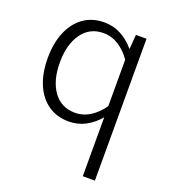

<svg xmlns="http://www.w3.org/2000/svg" viewBox="-134 -598 811 924"><g transform="rotate(20 271.0 -136.5)"><path d="M43.9 -248Q43.9 -325.2 68.1 -382.3Q92.3 -439.5 136.7 -470.9Q181.2 -502.4 242.2 -502.4Q288.6 -502.4 327.9 -481.7Q367.2 -460.9 398.9 -422.9L404.8 -497.6H459V229H397V-72.8Q365.7 -35.6 326.7 -15.4Q287.6 4.9 242.2 4.9Q181.2 4.9 136.5 -26.4Q91.8 -57.6 67.9 -114.5Q43.9 -171.4 43.9 -248ZM106 -248Q106 -155.3 146 -100.1Q186 -44.9 255.9 -44.9Q297.9 -44.9 334 -67.9Q370.1 -90.8 397 -129.9V-367.7Q370.1 -406.7 334 -429.7Q297.9 -452.6 255.9 -452.6Q186 -452.6 146 -396.7Q106 -340.8 106 -248Z"/></g></svg>

Font: Estedad-FD Light
Style: Regular
Weight: 300
Designer: Amin Abedi
Version: Version 7.3